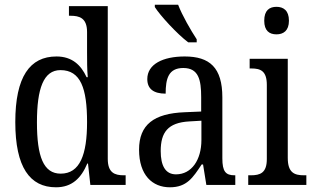

<svg xmlns="http://www.w3.org/2000/svg" viewBox="-20 -786 1334 816"><path d="M218 10C286 10 325 -29 351 -91H354L364 0H514V-41H506C467 -41 438 -52 438 -111V-760H273V-719H280C317 -719 350 -710 350 -650V-565C350 -529 350 -490 353 -458H348C324 -510 286 -546 220 -546C107 -546 45 -460 45 -267C45 -75 107 10 218 10ZM238 -48C165 -48 137 -120 137 -266C137 -410 165 -488 237 -488C323 -488 350 -410 350 -267C350 -129 320 -48 238 -48Z M780 -606H816V-619C791 -657 754 -721 737 -766H638V-756C660 -721 732 -642 780 -606ZM702 10C774 10 800 -31 837 -87H843L857 0H980V-41H977C939 -41 925 -57 925 -113V-372C925 -499 871 -546 765 -546C672 -546 606 -513 606 -450C606 -408 633 -388 684 -388C684 -452 696 -497 759 -497C824 -497 835 -447 835 -373V-312L765 -309C634 -304 571 -256 571 -150C571 -41 628 10 702 10ZM728 -45C683 -45 663 -82 663 -144C663 -223 693 -265 785 -270L836 -273V-191C836 -106 794 -45 728 -45Z M1155 -640C1184 -640 1208 -655 1208 -698C1208 -742 1184 -757 1155 -757C1125 -757 1103 -742 1103 -698C1103 -655 1125 -640 1155 -640ZM1035 0H1282V-41H1272C1231 -41 1203 -52 1203 -115V-536H1041V-495H1049C1088 -495 1114 -484 1114 -425V-110C1114 -51 1086 -41 1046 -41H1035Z"/></svg>

Font: Noto Serif Khmer Condensed
Style: Regular
Weight: 400
Width: 3
Designer: Danh Hong and the Monotype Design Team
Foundry: Monotype Imaging Inc.
Version: Version 2.004